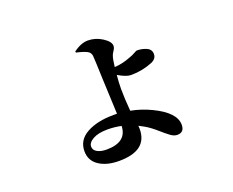

<svg xmlns="http://www.w3.org/2000/svg" viewBox="-106 -761 1212 999"><g transform="rotate(-20 500.0 -261.5)"><path d="M357 -17Q469 -17 472 -106Q435 -114 396 -114Q345 -114 315.5 -97.5Q286 -81 286 -59Q286 -39 306 -28Q326 -17 357 -17ZM379 -546 378 -553Q421 -584 458 -584Q500 -584 537.5 -560Q575 -536 575 -512Q575 -501 565.5 -487Q556 -473 554 -465Q548 -449 543 -406Q587 -408 634 -427Q646 -431 656.5 -436.5Q667 -442 672.5 -445Q678 -448 680 -448Q709 -448 733.5 -437Q758 -426 758 -400Q758 -374 728 -361Q672 -338 609 -338Q583 -338 539 -364Q535 -324 535 -289Q535 -236 541 -165Q599 -154 653 -128Q768 -73 768 -5Q768 37 729 37Q711 37 691.5 22.5Q672 8 642.5 -18Q613 -44 584 -61Q561 -74 554 -77Q555 -71 555 -59Q555 61 398 61Q330 61 287.5 32.5Q245 4 245 -48Q245 -110 303 -142Q361 -174 452 -174H471Q470 -204 465 -314Q464 -328 462.5 -372Q461 -416 459.5 -453Q458 -490 457 -500Q454 -519 438 -527Q419 -537 379 -546Z"/></g></svg>

Font: Swei Spring CJKtc
Style: Bold
Weight: 700
Version: Version 1.021